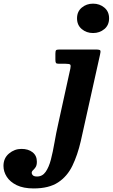

<svg xmlns="http://www.w3.org/2000/svg" viewBox="-248 -798 633 1078"><path d="M184.5 -695Q184.5 -733 211 -755.2Q237.5 -777.5 274.5 -777.5Q311.5 -777.5 338 -755.2Q364.5 -733 364.5 -695Q364.5 -657 338 -634.8Q311.5 -612.5 274.5 -612.5Q237.5 -612.5 211 -634.8Q184.5 -657 184.5 -695ZM313.5 -490.5 205.5 -5.5Q187.5 72.5 158.5 132.5Q129.5 192.5 78 226.2Q26.5 260 -59 260Q-116.5 260 -154 241.8Q-191.5 223.5 -210 194.5Q-228.5 165.5 -228.5 133.5Q-228.5 90 -197.5 64Q-166.5 38 -127.5 38Q-89 38 -65 57Q-41 76 -41 110Q-41 130 -48.2 140.8Q-55.5 151.5 -62.8 158Q-70 164.5 -70 173Q-70 180 -63.2 186.5Q-56.5 193 -40 193Q-10 193 8.2 167Q26.5 141 37.8 97.8Q49 54.5 58 2Q67 -50.5 79 -103.5L147 -413Q150.5 -430 146.5 -435Q142.5 -440 120.5 -440H82.5Q69 -440 66 -445Q63 -450 63 -463V-496Q63 -511 66.5 -515.5Q70 -520 85 -520H288.5Q312.5 -520 315.2 -514.5Q318 -509 313.5 -490.5Z"/></svg>

Font: Besley*
Style: Bold Italic
Weight: 700
Italic angle: -13°
Designer: Owen Earl
Foundry: indestructible type*
Version: Version 2.000; ttfautohint (v1.8.3)